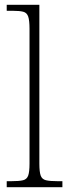

<svg xmlns="http://www.w3.org/2000/svg" viewBox="-20 -780 288 800"><path d="M8 0V-25H26Q60 -25 76 -29Q92 -33 97.5 -48.5Q103 -64 103 -98V-660Q103 -695 97.5 -711Q92 -727 77 -731Q62 -735 34 -735H8V-760H144V-98Q144 -64 149.5 -48.5Q155 -33 171.5 -29Q188 -25 221 -25H240V0Z"/></svg>

Font: Noto Serif SemiCondensed ExtraLight
Style: Regular
Weight: 200
Width: 4
Designer: Monotype Design Team
Foundry: Monotype Imaging Inc.
Version: Version 2.014